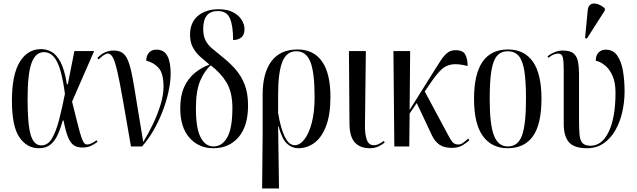

<svg xmlns="http://www.w3.org/2000/svg" viewBox="-20 -823 3577 1079"><path d="M198 10Q131 10 89 -51.5Q47 -113 47 -257Q47 -403 91 -475Q135 -547 211 -547Q242 -547 270 -531.5Q298 -516 320.5 -473.5Q343 -431 356 -349H361L398 -536H509L385 -252Q405 -172 417 -124Q429 -76 437.5 -51.5Q446 -27 453 -19Q460 -11 469 -11Q482 -11 498 -19.5Q514 -28 523 -35L528 -26Q514 -15 493.5 -4.5Q473 6 442 6Q412 6 393 -8Q374 -22 361 -55.5Q348 -89 337 -146H333Q320 -100 304 -65Q288 -30 263 -10Q238 10 198 10ZM212 -6Q249 -6 272 -45Q295 -84 312 -149.5Q329 -215 345 -296Q329 -418 301.5 -474Q274 -530 227 -530Q180 -530 157.5 -469.5Q135 -409 135 -266Q135 -124 152.5 -65Q170 -6 212 -6Z M716 0Q688 -162 670 -264.5Q652 -367 639 -423Q626 -479 614 -500.5Q602 -522 586 -522Q568 -522 534 -489L527 -497Q566 -539 619 -539Q649 -539 668 -526Q687 -513 700 -481Q713 -449 724 -391Q735 -333 749 -243Q763 -153 785 -25Q814 -72 840 -126.5Q866 -181 882.5 -235.5Q899 -290 899 -335Q899 -409 872.5 -440Q846 -471 802 -482Q802 -511 817.5 -527.5Q833 -544 859 -544Q902 -544 920.5 -509Q939 -474 939 -409Q939 -363 927 -308Q915 -253 893.5 -197Q872 -141 842.5 -90Q813 -39 778 0Z M1179 10Q1097 10 1045 -48.5Q993 -107 993 -214Q993 -286 1015 -334Q1037 -382 1074 -412.5Q1111 -443 1157 -460Q1130 -482 1105 -504.5Q1080 -527 1064 -556.5Q1048 -586 1048 -628Q1048 -696 1092 -733.5Q1136 -771 1209 -771Q1258 -771 1290 -754Q1322 -737 1338 -711.5Q1354 -686 1354 -659Q1354 -628 1336.5 -613Q1319 -598 1290 -598Q1290 -679 1272 -720Q1254 -761 1204 -761Q1122 -761 1122 -661Q1122 -622 1134.5 -597Q1147 -572 1171 -551.5Q1195 -531 1231 -502Q1274 -468 1306 -430.5Q1338 -393 1356 -345Q1374 -297 1374 -230Q1374 -114 1320.5 -52Q1267 10 1179 10ZM1180 0Q1228 0 1257 -51Q1286 -102 1286 -216Q1286 -305 1253 -359.5Q1220 -414 1164 -456Q1130 -426 1105.5 -370Q1081 -314 1081 -213Q1081 -102 1107.5 -51Q1134 0 1180 0Z M1453 236 1456 -66V-291Q1456 -413 1505.5 -479Q1555 -545 1652 -545Q1742 -545 1789.5 -478Q1837 -411 1837 -278Q1837 -180 1813 -116Q1789 -52 1748 -21Q1707 10 1655 10Q1621 10 1593 -15.5Q1565 -41 1545 -114H1543L1548 236ZM1636 -7Q1665 -7 1690.5 -39.5Q1716 -72 1732 -132.5Q1748 -193 1748 -278Q1748 -415 1724.5 -475Q1701 -535 1645 -535Q1590 -535 1566.5 -475Q1543 -415 1543 -293V-188Q1557 -102 1580.5 -54.5Q1604 -7 1636 -7Z M2059 10Q2004 10 1974.5 -22Q1945 -54 1944 -125L1941 -536H2036L2031 -119Q2030 -70 2041 -38.5Q2052 -7 2080 -7Q2096 -7 2110.5 -14.5Q2125 -22 2137 -31L2142 -22Q2125 -8 2104.5 1Q2084 10 2059 10Z M2196 0 2191 -536H2285L2282 -205L2411 -411Q2437 -452 2455.5 -481Q2474 -510 2493.5 -525.5Q2513 -541 2540 -541Q2582 -541 2595 -516Q2608 -491 2608 -452Q2554 -466 2520 -461Q2486 -456 2460.5 -432Q2435 -408 2406 -366L2367 -309L2500 -61Q2514 -34 2525 -22.5Q2536 -11 2556 -11Q2570 -11 2584 -21.5Q2598 -32 2611 -44L2618 -36Q2606 -23 2581 -7.5Q2556 8 2519 8Q2477 8 2451 -9Q2425 -26 2408 -61L2322 -244L2282 -185L2280 0Z M2833 10Q2744 10 2694 -58Q2644 -126 2644 -268Q2644 -545 2835 -545Q2927 -545 2975 -476Q3023 -407 3023 -268Q3023 -125 2975 -57.5Q2927 10 2833 10ZM2834 0Q2891 0 2913.5 -61.5Q2936 -123 2936 -268Q2936 -367 2926.5 -425.5Q2917 -484 2894.5 -509.5Q2872 -535 2833 -535Q2796 -535 2773.5 -509.5Q2751 -484 2741.5 -425.5Q2732 -367 2732 -268Q2732 -122 2756 -61Q2780 0 2834 0Z M3278 10Q3207 10 3177.5 -23.5Q3148 -57 3148 -127V-433Q3148 -477 3143 -499.5Q3138 -522 3116 -522Q3107 -522 3093 -517Q3079 -512 3062 -498L3057 -507Q3077 -522 3098.5 -530.5Q3120 -539 3142 -539Q3185 -539 3204 -522Q3223 -505 3228.5 -475.5Q3234 -446 3234 -408V-151Q3234 -98 3237 -65.5Q3240 -33 3254 -18.5Q3268 -4 3299 -4Q3363 -4 3401 -83Q3439 -162 3439 -303Q3439 -359 3422.5 -396.5Q3406 -434 3380.5 -455Q3355 -476 3328 -482Q3328 -511 3343.5 -527.5Q3359 -544 3384 -544Q3426 -544 3449 -510.5Q3472 -477 3481 -424Q3490 -371 3490 -310Q3490 -250 3477 -193Q3464 -136 3437.5 -90Q3411 -44 3371.5 -17Q3332 10 3278 10ZM3278 -606 3268 -610 3283 -766Q3286 -792 3301.5 -799.5Q3317 -807 3338.5 -800Q3360 -793 3379 -776V-764Z"/></svg>

Font: Noto Serif Display ExtraCondensed
Style: Regular
Weight: 400
Width: 2
Designer: Monotype Design Team
Foundry: Monotype Imaging Inc.
Version: Version 2.009